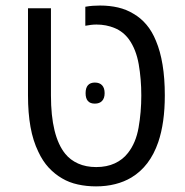

<svg xmlns="http://www.w3.org/2000/svg" viewBox="-20 -660 666 690"><path d="M325.2 9.8Q291 9.8 259.8 2.9Q228.5 -3.9 203.1 -19Q176.8 -34.2 155 -57.6Q133.3 -81.1 117.7 -114.7Q98.6 -153.8 89.6 -203.9Q80.6 -253.9 80.6 -317.4V-630.4H163.1V-317.4Q163.1 -243.7 176 -191.2Q189 -138.7 214.4 -107.4Q232.4 -85 260.7 -72.3Q289.1 -59.6 325.7 -59.6Q363.8 -59.6 392.6 -73Q421.4 -86.4 439.5 -109.9Q468.3 -146 478 -201.4Q487.8 -256.8 487.8 -316.9Q487.8 -376 478.5 -429.2Q469.2 -482.4 443.4 -518.6Q422.9 -546.4 392.3 -559.1Q361.8 -571.8 326.7 -571.8Q316.9 -571.8 306.9 -570.6Q296.9 -569.3 286.6 -567.4V-635.7Q300.3 -638.2 313.7 -639.2Q327.1 -640.1 339.8 -640.1Q374 -640.1 404.3 -633.1Q434.6 -626 460 -610.4Q486.3 -595.2 506.6 -571Q526.9 -546.9 540.5 -513.2Q556.2 -476.1 564.2 -427.2Q572.3 -378.4 572.3 -317.4Q572.3 -267.6 566.4 -225.8Q560.5 -184.1 548.8 -149.4Q533.7 -105.5 509.5 -73.7Q485.4 -42 452.1 -22Q425.8 -6.3 393.8 1.7Q361.8 9.8 325.2 9.8ZM320.8 -287.6Q287.6 -287.6 287.6 -325.2Q287.6 -344.2 296.1 -353.8Q304.7 -363.3 320.8 -363.3Q337.9 -363.3 346.9 -353.5Q356 -343.8 356 -325.2Q356 -307.1 346.9 -297.4Q337.9 -287.6 320.8 -287.6Z"/></svg>

Font: Wonky
Style: Regular
Weight: 400
Designer: Monotype Design Team
Foundry: Monotype Imaging Inc.
Version: Version 3.000